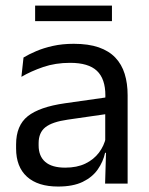

<svg xmlns="http://www.w3.org/2000/svg" viewBox="-20 -656 534 686"><path d="M355.5 0 359 -118.5 356 -131V-286.5L356.5 -315Q356.5 -374.5 326.2 -403Q296 -431.5 230.5 -431.5Q178 -431.5 134.2 -416.5Q90.5 -401.5 56.5 -381.5L64 -450.5Q83 -462 109.2 -473.2Q135.5 -484.5 169.2 -492Q203 -499.5 243.5 -499.5Q296 -499.5 332.8 -486.8Q369.5 -474 392.2 -450Q415 -426 425.5 -392Q436 -358 436 -316V0ZM187.5 10.5Q115 10.5 76.2 -24.8Q37.5 -60 37.5 -125.5V-140Q37.5 -207.5 79.2 -240.8Q121 -274 212 -287L366.5 -309L371 -250L222 -228.5Q166 -220.5 142 -201.2Q118 -182 118 -144.5V-136.5Q118 -98 141.8 -77.5Q165.5 -57 213 -57Q255 -57 285 -71.5Q315 -86 333.5 -110.5Q352 -135 358.5 -165L371 -110H355.5Q348.5 -78 329.2 -50.5Q310 -23 275.5 -6.2Q241 10.5 187.5 10.5ZM105.5 -580.5V-636H380V-580.5Z"/></svg>

Font: Anek Latin Medium
Style: Regular
Weight: 400
Version: Version 1.003